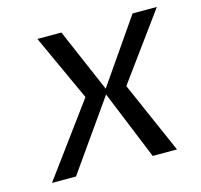

<svg xmlns="http://www.w3.org/2000/svg" viewBox="-80 -586 703 672"><g transform="rotate(-15 271.5 -250.0)"><path d="M543 -500 368 -260 482 0H394L292 -250L116 0H29L220 -260L110 -500H197L296 -270L455 -500Z"/></g></svg>

Font: Fivo Sans Modern
Style: Italic
Weight: 400
Designer: Alexander Slobzheninov
Foundry: Alexander Slobzheninov
Version: 1.0